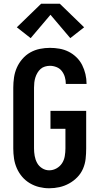

<svg xmlns="http://www.w3.org/2000/svg" viewBox="-20 -999 540 1027"><path d="M243 8Q216 8 189.5 1.5Q163 -5 139.5 -19Q116 -33 98.5 -53.5Q81 -74 70 -99Q59 -124 55 -151Q51 -178 51 -205V-530Q51 -557 55 -584.5Q59 -612 70 -637Q81 -662 99.5 -683.5Q118 -705 142 -718.5Q166 -732 193 -737.5Q220 -743 247 -743Q273 -743 298.5 -738.5Q324 -734 347 -722.5Q370 -711 389 -692.5Q408 -674 419.5 -651Q431 -628 437 -602.5Q443 -577 443 -551Q443 -551 443 -551Q443 -551 443 -550H332Q332 -551 332 -551Q332 -551 332 -551Q332 -569 327 -586.5Q322 -604 311 -618.5Q300 -633 282.5 -640Q265 -647 247 -647Q234 -647 220.5 -643Q207 -639 197 -630Q187 -621 180 -609Q173 -597 169 -584Q165 -571 163.5 -557.5Q162 -544 162 -530V-205Q162 -185 165.5 -165Q169 -145 178.5 -127.5Q188 -110 205.5 -99Q223 -88 243 -88Q264 -88 282.5 -98.5Q301 -109 312 -126Q323 -143 326.5 -164Q330 -185 330 -205V-310H250V-406H441V-205Q441 -177 438 -149.5Q435 -122 424 -96.5Q413 -71 393.5 -51Q374 -31 349.5 -17.5Q325 -4 298 2Q271 8 243 8ZM144 -795 70 -853 200 -979H300L430 -853L356 -795L250 -920Z"/></svg>

Font: Zed Mono
Style: Bold
Weight: 700
Monospace: yes
Designer: Belleve Invis
Foundry: Belleve Invis
Version: Version 1.0.0; ttfautohint (v1.8.4)